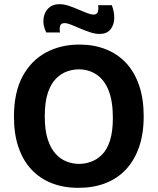

<svg xmlns="http://www.w3.org/2000/svg" viewBox="-20 -888 757 922"><path d="M357 14Q285 14 228 -8.5Q171 -31 130.5 -74.5Q90 -118 68.5 -181.5Q47 -245 47 -327Q47 -444 88 -520.5Q129 -597 200 -635.5Q271 -674 361 -674Q431 -674 488 -651.5Q545 -629 585.5 -585.5Q626 -542 648 -478Q670 -414 670 -330Q670 -245 647.5 -181Q625 -117 584 -73.5Q543 -30 485.5 -8Q428 14 357 14ZM360 -101Q388 -101 416.5 -111Q445 -121 469.5 -145Q494 -169 508 -212.5Q522 -256 522 -322Q522 -402 501.5 -453.5Q481 -505 443.5 -530Q406 -555 358 -555Q332 -555 303.5 -545.5Q275 -536 250 -511.5Q225 -487 210 -443Q195 -399 195 -329Q195 -263 209 -219.5Q223 -176 246.5 -150Q270 -124 299.5 -112.5Q329 -101 360 -101ZM458 -725Q437 -725 413 -733Q389 -741 365.5 -751Q342 -761 322.5 -769Q303 -777 290 -777Q272 -777 268.5 -763Q265 -749 268 -732H202Q185 -767 189 -798.5Q193 -830 213 -849Q233 -868 265 -868Q286 -868 309 -860.5Q332 -853 355 -843Q378 -833 397.5 -825.5Q417 -818 429 -818Q447 -818 450.5 -833Q454 -848 451 -863H517Q530 -829 528.5 -797.5Q527 -766 509.5 -745.5Q492 -725 458 -725Z"/></svg>

Font: Bricolage Grotesque 48pt Condensed ExtraBold
Style: Bold
Weight: 700
Version: Version 1.000;gftools[0.9.30]